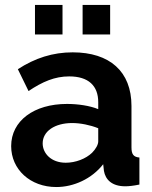

<svg xmlns="http://www.w3.org/2000/svg" viewBox="-20 -744 614 774"><path d="M121 -605H232V-724H121ZM313 -605H424V-724H313ZM25 -155C25 -61 102 10 207 10C277 10 350 -23 396 -82L399 -55C405 -20 431 7 485 7C499 7 518 5 542 0V-109C519 -111 510 -121 510 -150V-317C510 -456 422 -533 273 -533C193 -533 121 -510 52 -465L95 -377C152 -415 201 -436 259 -436C337 -436 376 -398 376 -332V-304C342 -318 294 -325 250 -325C117 -325 25 -257 25 -155ZM351 -128C326 -104 285 -88 245 -88C186 -88 152 -126 152 -166C152 -215 201 -248 271 -248C304 -248 344 -240 376 -227V-174C376 -161 366 -143 351 -128Z"/></svg>

Font: FIGSv2-sans-serif
Style: Bold
Weight: 700
Designer: Matt McInerney, Pablo Impallari, Rodrigo Fuenzalida,Mirko Velimirovic
Foundry: Matt McInerney, Pablo Impallari, Rodrigo Fuenzalida
Version: Version 4.021;hotconv 1.0.109;makeotfexe 2.5.65596